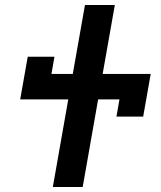

<svg xmlns="http://www.w3.org/2000/svg" viewBox="-20 -745 640 765"><path d="M252 -349H60.5L90.5 -519H197L185 -450.5H270L318.5 -725H437.5L389 -450.5H580.5L550.5 -280.5H444L456 -349H371L309.5 0H190.5Z"/></svg>

Font: JuliaMono BoldItalic
Style: Regular
Weight: 700
Italic angle: -9°
Monospace: yes
Designer: cormullion
Foundry: corm
Version: Version 0.049; ttfautohint (v1.8.4)